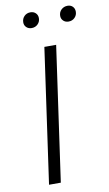

<svg xmlns="http://www.w3.org/2000/svg" viewBox="-96 -915 548 963"><g transform="rotate(-10 178.0 -434.0)"><path d="M133 0H73L170 -685H230ZM87 -824Q87 -843 99.5 -855.5Q112 -868 131 -868Q147 -868 157.5 -858Q168 -848 168 -832Q168 -814 155.5 -801.5Q143 -789 124 -789Q108 -789 97.5 -799Q87 -809 87 -824ZM275 -824Q275 -843 288 -855.5Q301 -868 320 -868Q336 -868 346 -858Q356 -848 356 -832Q356 -814 343.5 -801.5Q331 -789 312 -789Q296 -789 285.5 -799Q275 -809 275 -824Z"/></g></svg>

Font: Fira Sans Light
Style: Italic
Weight: 300
Italic angle: -8°
Designer: bBox Type GmbH & Carrois Corporate GbR & Edenspiekermann AG
Foundry: bBox Type GmbH & Carrois Corporate GbR & Edenspiekermann AG
Version: Version 4.301